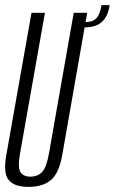

<svg xmlns="http://www.w3.org/2000/svg" viewBox="-31 -725 449 750"><path d="M80 5Q136.5 5 168 -21.8Q199.5 -48.5 212 -118.5L309.5 -675H257L160.5 -127Q151 -72 133.8 -53.5Q116.5 -35 87.5 -35Q59.5 -35 48.5 -53.5Q37.5 -72 47.5 -127L144.5 -675H92L-6.5 -118.5Q-19 -48.5 3 -21.8Q25 5 80 5ZM302 -639 299 -618Q328.5 -618 348.5 -627.2Q368.5 -636.5 380.5 -655.5Q392.5 -674.5 397.5 -705H365.5Q361.5 -681.5 354.5 -667.2Q347.5 -653 335.5 -646Q323.5 -639 302 -639Z"/></svg>

Font: Anybody ExtraCondensed Light
Style: Italic
Weight: 300
Width: 2
Italic angle: -10°
Version: Version 1.113;gftools[0.9.25]